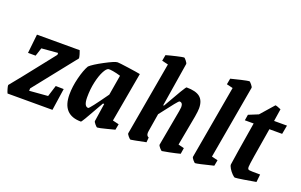

<svg xmlns="http://www.w3.org/2000/svg" viewBox="-81 -987 2082 1330"><g transform="rotate(20 960.0 -322.0)"><path d="M321 -163 380 -162 356 0H25Q20 -10 14.5 -28.5Q9 -47 9 -57Q63 -122 187 -280L258 -370V-384L138 -374L118 -313H62L77 -453H392Q396 -443 401 -426.5Q406 -410 407 -398L160 -87L159 -69L295 -80Z M775 -74 821 -63 813 -20Q809 -19 755 -5Q701 9 689 9Q684 9 671 -6.5Q658 -22 659 -28L679 -161H670L646 -119Q575 9 569 9Q430 9 430 -141Q430 -199 446.5 -264.5Q463 -330 484 -366Q508 -389 578.5 -426.5Q649 -464 668 -464Q681 -464 748.5 -454.5Q816 -445 840 -440ZM690 -234 715 -382Q686 -391 659 -395.5Q632 -400 624 -398Q609 -394 592 -361Q575 -328 563.5 -276Q552 -224 552 -165Q552 -97 584 -97Q593 -97 690 -234Z M1259 -73 1302 -62 1295 -18Q1265 -10 1218 -0.5Q1171 9 1166 9Q1161 9 1148 -6Q1135 -21 1136 -28L1184 -292Q1188 -316 1188 -323Q1188 -356 1164 -356Q1159 -356 1134.5 -325.5Q1110 -295 1082 -258L1054 -222L1032 -88Q1031 -83 1031 -76Q1031 -54 1048 -48L1045 -12Q942 9 935 9Q930 9 917 -6Q904 -21 905 -28L1000 -569L954 -580L962 -624Q993 -633 1036.5 -643Q1080 -653 1089 -653Q1094 -653 1106.5 -637Q1119 -621 1118 -615L1066 -292H1072Q1169 -464 1176 -464Q1245 -464 1276 -438.5Q1307 -413 1307 -357Q1307 -337 1300 -295Z M1382 -28 1477 -569 1431 -580 1439 -624Q1464 -631 1512.5 -642Q1561 -653 1570 -653Q1575 -653 1588 -637Q1601 -621 1600 -615L1505 -74L1550 -63L1542 -20Q1426 9 1411 9Q1406 9 1393.5 -6Q1381 -21 1382 -28Z M1647 -68Q1653 -115 1698 -388H1633L1640 -431L1711 -460L1797 -558Q1807 -558 1839 -544L1825 -453H1920L1908 -388H1814Q1790 -245 1779 -176.5Q1768 -108 1768 -94Q1768 -84 1771 -79Q1774 -74 1782 -73Q1789 -71 1861 -71L1855 -14Q1817 -7 1767 1Q1717 9 1704 9Q1698 9 1683 -6Q1668 -21 1657 -39.5Q1646 -58 1647 -68Z"/></g></svg>

Font: Grenze SemiBold
Style: Italic
Weight: 600
Italic angle: -10°
Designer: Renata Polastri
Foundry: Omnibus-Type
Version: Version 1.002; ttfautohint (v1.8)